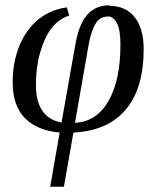

<svg xmlns="http://www.w3.org/2000/svg" viewBox="-20 -492 593 727"><path d="M395 -472 393 -470Q456 -470 490 -427Q524 -384 524 -306Q524 -158 457 -78Q390 3 258 10L222 215H170L206 10Q120 2 74 -45Q28 -92 28 -181Q28 -257 54 -320Q80 -382 126 -419Q172 -456 233 -464L242 -433Q202 -420 175 -385Q149 -352 132 -293Q116 -238 116 -171Q116 -46 213 -28L266 -327Q280 -403 311 -437Q343 -472 395 -472ZM387 -430 386 -429Q359 -429 343 -404Q326 -378 316 -325L264 -27Q346 -31 391 -110Q436 -188 436 -323Q436 -379 423 -404Q409 -430 387 -430Z"/></svg>

Font: Libra Serif Modern
Style: Italic
Weight: 400
Italic angle: -12°
Designer: Stefan Peev, Context Ltd
Foundry: Stefan Peev, Context Ltd
Version: Version 1.000